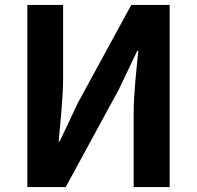

<svg xmlns="http://www.w3.org/2000/svg" viewBox="-20 -761 801 781"><path d="M91.3 0H247.3L463.3 -397.1L538.7 -555H542.7C535 -475.3 523.7 -382.1 523.7 -296.7V0H670.1V-740.8H513.9L297.9 -344.5L222.7 -185.8H218.7C225.3 -262.8 236.7 -361 236.7 -445.4V-740.8H91.3Z"/></svg>

Font: Source Han Sans JP VF
Style: Regular
Weight: 250
Designer: Ryoko NISHIZUKA 西塚涼子 (kana, bopomofo & ideographs); Paul D. Hunt (Latin, Greek & Cyrillic); Sandoll Communications 산돌커뮤니
Foundry: Adobe
Version: Version 2.004;hotconv 1.0.118;makeotfexe 2.5.65603